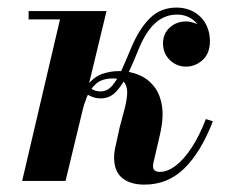

<svg xmlns="http://www.w3.org/2000/svg" viewBox="-20 -490 620 520"><path d="M40 0 142.5 -437.5H57.5V-460H268.5L157.5 0ZM371.5 10Q332.5 10 310.8 -8Q289 -26 289 -64Q289 -70 290 -78Q291 -86 292.5 -92L304 -144.5Q309.5 -166.5 316 -189.8Q322.5 -213 324.2 -232.8Q326 -252.5 318 -265Q310 -277.5 286 -277.5Q256 -277.5 239.8 -262.8Q223.5 -248 215.5 -227.8Q207.5 -207.5 203 -190H187.5Q198.5 -236 216.5 -259Q234.5 -282 256.8 -289.8Q279 -297.5 303 -297.5Q330 -297.5 354.5 -287.8Q379 -278 396 -257.5Q413 -237 418.5 -204.2Q424 -171.5 413 -124.5L395.5 -49Q394.5 -45 394.5 -40Q394.5 -24.5 413 -24.5Q433.5 -24.5 455.8 -41.2Q478 -58 499 -90Q520 -122 537.5 -167.5L556.5 -161.5Q524.5 -78.5 479.5 -34.2Q434.5 10 371.5 10ZM253 -223.5Q241.5 -223.5 231 -227.2Q220.5 -231 214 -236L221.5 -255Q227 -249 234.5 -245.8Q242 -242.5 253 -242.5Q271 -242.5 284.8 -259Q298.5 -275.5 310.5 -302.5Q322.5 -329.5 335.5 -361Q357 -412 386 -440.8Q415 -469.5 458.5 -469.5Q476.5 -469.5 492.8 -463.5Q509 -457.5 521.5 -445.8Q534 -434 541.2 -417Q548.5 -400 548.5 -378.5Q548.5 -345 528.5 -327.2Q508.5 -309.5 483.5 -309.5Q467.5 -309.5 453.5 -317.2Q439.5 -325 430.5 -339Q421.5 -353 421.5 -372.5Q421.5 -399 439.8 -415.5Q458 -432 484 -432Q495.5 -432 510.5 -426.2Q525.5 -420.5 536.5 -408.5Q547.5 -396.5 547.5 -378.5H528.5Q528.5 -396 523 -409.2Q517.5 -422.5 508 -431.8Q498.5 -441 486 -445.8Q473.5 -450.5 459.5 -450.5Q426 -450.5 400.5 -427.5Q375 -404.5 355.5 -357Q342 -322.5 327.5 -292.2Q313 -262 295.5 -242.8Q278 -223.5 253 -223.5Z"/></svg>

Font: Bodoni Moda 11pt SemiBold
Style: Italic
Weight: 600
Italic angle: -13°
Designer: Owen Earl
Foundry: indestructible type
Version: Version 2.004